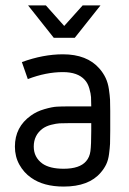

<svg xmlns="http://www.w3.org/2000/svg" viewBox="-20 -685 478 711"><path d="M179.2 -544.9 84 -665H149.9L217.8 -588.9L286.1 -665H352.1L256.8 -544.9ZM388.2 -200.2Q388.2 -168 387.5 -152.3Q386.7 -136.7 383.8 -114.5Q380.9 -92.3 373.3 -76.4Q365.7 -60.5 353 -45.9Q309.1 5.9 215.8 5.9Q141.1 5.9 95.2 -26.9Q68.4 -45.4 51.8 -75.2Q35.2 -105 35.2 -142.1Q35.2 -214.8 94.2 -256.8Q115.7 -272.5 144.5 -280.8Q173.3 -289.1 190.7 -290Q208 -291 235.8 -291H317.9Q317.9 -312.5 317.1 -325.2Q316.4 -337.9 310.8 -357.4Q305.2 -377 293.9 -389.2Q268.1 -418 212.9 -418Q150.4 -418 83 -392.1L61 -455.1Q140.1 -483.9 212.9 -483.9Q302.2 -483.9 348.1 -431.2Q362.3 -415 371.1 -396.5Q379.9 -377.9 383.3 -354.5Q386.7 -331.1 387.5 -315.9Q388.2 -300.8 388.2 -273.9ZM317.9 -200.2V-229H235.8Q212.9 -229 200.4 -228.3Q188 -227.5 169.7 -222.9Q151.4 -218.3 138.2 -209Q105 -184.6 105 -142.1Q105 -102.5 137.2 -79.1Q164.6 -60.1 215.8 -60.1Q274.9 -60.1 298.8 -87.9Q312 -103 314.9 -125.5Q317.9 -147.9 317.9 -200.2Z"/></svg>

Font: Gidolinya
Style: Regular
Weight: 400
Version: Version 1.0.3